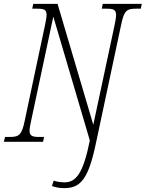

<svg xmlns="http://www.w3.org/2000/svg" viewBox="-40 -734 754 994"><path d="M293 240C379 240 419 190 458 1L587 -605C602 -679 616 -689 664 -689H689L694 -714H492L487 -689H512C546 -689 561 -684 561 -657C561 -645 558 -626 553 -603L443 -88L258 -714H132L127 -689H152C189 -689 201 -684 201 -657C201 -645 198 -627 193 -604L88 -109C73 -35 58 -25 11 -25H-14L-20 0H183L188 -25H162C129 -25 113 -30 113 -57C113 -69 116 -86 121 -108L236 -648L425 -7C391 163 354 210 294 210C278 210 252 207 238 201L229 229C248 236 268 240 293 240Z"/></svg>

Font: Noto Serif Condensed ExtraLight
Style: Italic
Weight: 200
Width: 3
Italic angle: -12°
Designer: Monotype Design Team
Foundry: Monotype Imaging Inc.
Version: Version 2.013